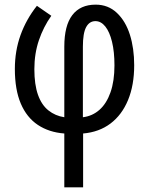

<svg xmlns="http://www.w3.org/2000/svg" viewBox="-20 -567 641 827"><path d="M201 -499Q167 -451 147.5 -393.5Q128 -336 128 -269Q128 -203 143.5 -159Q159 -115 188.5 -91.5Q218 -68 257 -62V-366Q257 -457 291.5 -502Q326 -547 392 -547Q446 -547 483.5 -511.5Q521 -476 539.5 -417.5Q558 -359 558 -286Q558 -200 531.5 -136Q505 -72 456 -35Q407 2 338 8V240H257V8Q191 3 143 -29Q95 -61 69.5 -121Q44 -181 44 -270Q44 -348 68.5 -416Q93 -484 139 -542ZM391 -476Q365 -476 351 -450Q337 -424 337 -366V-62Q378 -67 408.5 -94Q439 -121 456 -169.5Q473 -218 473 -285Q473 -344 462.5 -387Q452 -430 433.5 -453Q415 -476 391 -476Z"/></svg>

Font: Noto Sans Display Condensed
Style: Regular
Weight: 400
Width: 3
Designer: Monotype Design Team
Foundry: Monotype Imaging Inc.
Version: Version 2.003